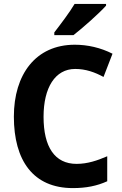

<svg xmlns="http://www.w3.org/2000/svg" viewBox="-20 -953 624 983"><path d="M523 -924V-933H362C336 -889 291 -830 258 -787V-773H356C405 -811 489 -886 523 -924ZM365 -600C419 -600 466 -583 510 -559L556 -678C495 -709 428 -724 363 -724C162 -724 51 -571 51 -356C51 -131 150 10 353 10C421 10 476 -1 529 -25V-153C478 -131 428 -114 372 -114C260 -114 203 -201 203 -355C203 -504 262 -600 365 -600Z"/></svg>

Font: Noto Sans Georgian SemiCondensed Bold
Style: Regular
Weight: 700
Width: 4
Designer: Monotype Design Team, Akaki Razmadze
Foundry: Google LLC
Version: Version 2.005